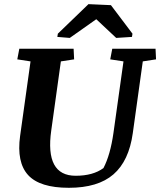

<svg xmlns="http://www.w3.org/2000/svg" viewBox="-20 -896 773 927"><path d="M77.1 -239.7 127.4 -599.6 63.5 -609.4 73.2 -660.6H335.4L337.9 -609.4L273.9 -599.6L227.5 -266.6Q196.3 -47.4 345.2 -47.4Q429.2 -47.4 479.5 -84.5Q512.7 -147.9 527.8 -254.4L576.2 -599.6L512.2 -609.4L522 -660.6H731L733.4 -609.4L669.4 -599.6L621.1 -252.9Q602.5 -119.1 527.8 -54.2Q453.1 10.7 312.5 10.7Q171.9 10.7 115.7 -50.8Q59.6 -112.3 77.1 -239.7ZM617.2 -717.8 541 -712.9 444.8 -803.2 316.9 -712.9 256.8 -717.8 259.3 -733.4 407.2 -876 515.6 -871.1 619.6 -733.4Z"/></svg>

Font: NoticiaText-BoldItalic
Style: Bold Italic
Weight: 700
Italic angle: -8°
Designer: JM Sole
Foundry: JM Sole
Version: Version 1.003